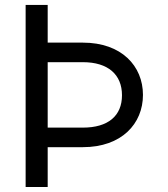

<svg xmlns="http://www.w3.org/2000/svg" viewBox="-20 -747 671 767"><path d="M82.4 -727.3V0H170.5V-159.1H311.1C465.9 -159.1 551.1 -252.8 551.1 -367.9C551.1 -483 465.9 -576.7 311.1 -576.7H170.5V-727.3ZM170.5 -237.2V-498.6H311.1C411.9 -498.6 467.3 -448.9 467.3 -366.5C467.3 -284.1 411.9 -237.2 311.1 -237.2Z"/></svg>

Font: Margiela Sans
Style: Regular
Weight: 400
Designer: Stefan Endress, Andreas Faust
Version: Version 1.100;FEAKit 1.0